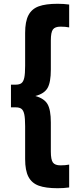

<svg xmlns="http://www.w3.org/2000/svg" viewBox="-20 -867 419 1016"><path d="M167 -359Q214 -346 231.5 -316Q249 -286 249 -219V-65Q249 -22 260 -7Q271 8 300 8Q326 8 346 4V125Q317 129 285 129Q222 129 185 115.5Q148 102 130.5 68.5Q113 35 113 -25V-199Q113 -241 108.5 -262Q104 -283 93.5 -291Q83 -299 63 -299H38V-419H63Q83 -419 93.5 -427Q104 -435 108.5 -456Q113 -477 113 -519V-693Q113 -753 130.5 -786.5Q148 -820 185 -833.5Q222 -847 285 -847Q317 -847 346 -843V-722Q326 -726 300 -726Q271 -726 260 -711Q249 -696 249 -653V-499Q249 -431 231.5 -401Q214 -371 167 -359Z"/></svg>

Font: Biryani
Style: Bold
Weight: 700
Designer: Dan Reynolds and Mathieu Reguer
Foundry: Dan Reynolds and Mathieu Reguer
Version: Version 1.004; ttfautohint (v1.1) -l 5 -r 5 -G 72 -x 0 -D la